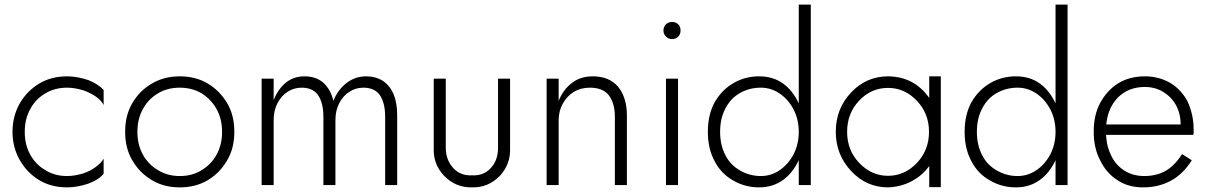

<svg xmlns="http://www.w3.org/2000/svg" viewBox="-20 -800 5219 830"><path d="M111 -131Q87 -174 87 -230Q87 -286 111 -329Q134 -372 177 -397Q218 -421 270 -421Q301 -421 339 -410Q371 -399 395 -382Q418 -366 428 -346V-411Q407 -435 364 -453Q315 -470 270 -470Q202 -470 150 -439Q98 -408 66 -354Q34 -298 34 -230Q34 -163 66 -107Q98 -52 150 -21Q202 10 270 10Q315 10 364 -7Q407 -23 428 -49V-114Q418 -96 395 -79Q371 -61 339 -50Q301 -39 270 -39Q217 -39 177 -64Q135 -88 111 -131Z M521 -230Q521 -159 552 -107Q583 -53 637 -21Q689 10 757 10Q826 10 878 -21Q930 -52 962 -107Q993 -159 993 -230Q993 -302 962 -354Q930 -408 878 -439Q826 -470 757 -470Q689 -470 637 -439Q583 -408 552 -354Q521 -302 521 -230ZM598 -131Q574 -174 574 -230Q574 -286 598 -329Q621 -372 664 -397Q704 -421 757 -421Q809 -421 851 -397Q893 -370 916 -329Q940 -286 940 -230Q940 -174 916 -131Q893 -89 851 -64Q811 -39 757 -39Q704 -39 664 -64Q622 -88 598 -131Z M1645 -296V0H1697V-302Q1697 -354 1682 -392Q1666 -429 1636 -450Q1604 -470 1563 -470Q1516 -470 1479 -442Q1441 -413 1421 -364Q1410 -413 1378 -442Q1347 -470 1296 -470Q1250 -470 1216 -443Q1181 -414 1163 -367V-460H1111V0H1163V-280Q1163 -322 1179 -353Q1196 -386 1223 -403Q1250 -421 1284 -421Q1332 -421 1355 -389Q1378 -354 1378 -296V0H1430V-280Q1430 -322 1446 -353Q1463 -386 1490 -403Q1517 -421 1551 -421Q1599 -421 1622 -389Q1645 -354 1645 -296Z M2185 -160V-460H2133V-162Q2133 -116 2111 -85Q2078 -39 2021 -42Q1963 -39 1930 -85Q1907 -117 1907 -162V-460H1855V-160Q1852 -91 1899 -41Q1948 11 2020 10Q2091 12 2142 -41Q2188 -92 2185 -160Z M2638 -296V0H2690V-302Q2690 -378 2652 -425Q2614 -470 2542 -470Q2490 -470 2453 -442Q2414 -412 2395 -364V-460H2343V0H2395V-280Q2395 -320 2413 -352Q2430 -384 2461 -403Q2491 -421 2530 -421Q2586 -421 2612 -388Q2638 -353 2638 -296Z M2848 -668Q2848 -653 2859 -642Q2870 -631 2885 -631Q2901 -631 2912 -642Q2922 -652 2922 -668Q2922 -685 2912 -695Q2902 -705 2885 -705Q2869 -705 2859 -695Q2848 -684 2848 -668ZM2859 -460V0H2911V-460Z M3433 -780V0H3485V-780ZM3040 -230Q3040 -156 3070 -102Q3098 -48 3151 -19Q3201 10 3262 10Q3321 10 3365 -22Q3408 -53 3433 -108Q3457 -162 3457 -230Q3457 -299 3433 -353Q3407 -409 3365 -439Q3322 -470 3262 -470Q3201 -470 3151 -441Q3101 -412 3070 -359Q3040 -305 3040 -230ZM3093 -230Q3093 -290 3117 -333Q3140 -377 3181 -399Q3221 -421 3269 -421Q3313 -421 3350 -396Q3387 -371 3410 -328Q3433 -284 3433 -230Q3433 -176 3410 -132Q3387 -89 3350 -64Q3313 -39 3269 -39Q3222 -39 3181 -62Q3138 -86 3117 -127Q3093 -171 3093 -230Z M3996 -81 3997 -83V9H4047V-470H3997V-377L3996 -378Q3931 -469 3819 -470Q3725 -470 3659 -400Q3593 -330 3593 -230Q3593 -132 3659 -61Q3725 10 3819 10Q3873 8 3918 -15Q3965 -39 3996 -81ZM3944 -96Q3891 -40 3819 -40Q3747 -40 3694 -96Q3642 -151 3642 -230Q3642 -310 3694 -365Q3746 -420 3819 -420Q3891 -420 3944 -364Q3996 -309 3996 -230Q3996 -151 3944 -96Z M4543 -780V0H4595V-780ZM4150 -230Q4150 -156 4180 -102Q4208 -48 4261 -19Q4311 10 4372 10Q4431 10 4475 -22Q4518 -53 4543 -108Q4567 -162 4567 -230Q4567 -299 4543 -353Q4517 -409 4475 -439Q4432 -470 4372 -470Q4311 -470 4261 -441Q4211 -412 4180 -359Q4150 -305 4150 -230ZM4203 -230Q4203 -290 4227 -333Q4250 -377 4291 -399Q4331 -421 4379 -421Q4423 -421 4460 -396Q4497 -371 4520 -328Q4543 -284 4543 -230Q4543 -176 4520 -132Q4497 -89 4460 -64Q4423 -39 4379 -39Q4332 -39 4291 -62Q4248 -86 4227 -127Q4203 -171 4203 -230Z M4921 10Q4989 10 5042 -19Q5094 -47 5132 -107L5090 -134Q5059 -85 5020 -62Q4979 -39 4927 -39Q4877 -39 4840 -63Q4801 -88 4782 -131Q4761 -174 4761 -234Q4761 -292 4782 -335Q4803 -377 4841 -401Q4879 -424 4929 -424Q4973 -424 5008 -403Q5044 -381 5064 -345Q5084 -307 5084 -261L5083 -259V-253Q5082 -250 5082 -245Q5080 -243 5079 -237L5077 -231L5099 -262H4741V-217H5138L5140 -223V-229V-242Q5140 -303 5114 -361Q5087 -412 5040 -441Q4990 -470 4929 -470Q4863 -470 4814 -440Q4765 -409 4736 -355Q4708 -303 4708 -231Q4708 -159 4736 -107Q4762 -52 4811 -21Q4857 10 4921 10Z"/></svg>

Font: NM-font
Style: Light
Weight: 500
Designer: ""
Foundry: ""
Version: ""